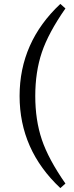

<svg xmlns="http://www.w3.org/2000/svg" viewBox="-20 -768 379 980"><path d="M314 169 288 192Q80 -3 80 -278Q80 -553 288 -748L314 -725Q227 -600 193.5 -500.5Q160 -401 160 -278Q160 -155 193.5 -55.5Q227 44 314 169Z"/></svg>

Font: TypoPRO Source Serif Pro
Style: Regular
Weight: 400
Designer: Frank Grießhammer
Foundry: Adobe Systems Incorporated
Version: Version 1.017;PS 1.0;hotconv 1.0.79;makeotf.lib2.5.61930